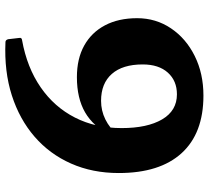

<svg xmlns="http://www.w3.org/2000/svg" viewBox="-52 -740 803 739"><g transform="rotate(-90 349.5 -370.5)"><path d="M351 11Q206 11 129.5 -73Q53 -157 53 -315Q53 -416 89.5 -498.5Q126 -581 193 -639Q260 -697 352 -726.5Q444 -756 557 -751Q565 -751 568 -741L573 -698Q575 -688 564 -687Q459 -668 383 -615.5Q307 -563 266.5 -483.5Q226 -404 226 -304Q226 -205 259.5 -148Q293 -91 356 -91Q408 -91 439.5 -126Q471 -161 471 -223Q471 -300 434.5 -341.5Q398 -383 331 -383Q255 -383 197 -317L200 -348Q232 -413 286.5 -444.5Q341 -476 422 -476Q493 -476 543.5 -448Q594 -420 621.5 -368Q649 -316 649 -244Q649 -172 610 -114Q571 -56 503.5 -22.5Q436 11 351 11Z"/></g></svg>

Font: Hahmlet ExtraBold
Style: Regular
Weight: 800
Designer: Minjoo Ham & Mark Frömberg
Foundry: hypertype
Version: Version 1.002